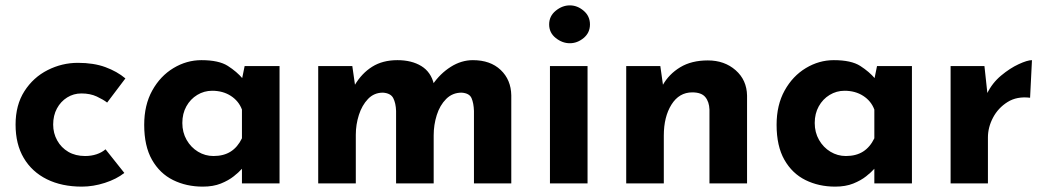

<svg xmlns="http://www.w3.org/2000/svg" viewBox="-20 -683 3898 715"><path d="M443 -39Q414 -16 370.5 -2Q327 12 285 12Q210 12 154.5 -15.5Q99 -43 68.5 -94.5Q38 -146 38 -219Q38 -292 71 -343.5Q104 -395 157.5 -422Q211 -449 270 -449Q329 -449 372.5 -433Q416 -417 447 -391L379 -301Q365 -312 340.5 -323.5Q316 -335 283 -335Q254 -335 230 -320Q206 -305 192 -279Q178 -253 178 -219Q178 -187 193 -160Q208 -133 234.5 -117.5Q261 -102 297 -102Q320 -102 339.5 -108.5Q359 -115 373 -127Z M735 12Q674 12 624.5 -12.5Q575 -37 546 -88Q517 -139 517 -218Q517 -292 547 -346Q577 -400 626 -429.5Q675 -459 730 -459Q795 -459 828.5 -437.5Q862 -416 884 -390L878 -373L891 -437H1021V0H881V-95L892 -65Q890 -65 880 -53.5Q870 -42 850.5 -26.5Q831 -11 802.5 0.5Q774 12 735 12ZM775 -102Q813 -102 839 -118.5Q865 -135 881 -168V-275Q869 -307 839.5 -326Q810 -345 770 -345Q740 -345 714.5 -329.5Q689 -314 674 -287Q659 -260 659 -225Q659 -190 675 -162Q691 -134 717.5 -118Q744 -102 775 -102Z M1292 -437 1303 -360 1301 -366Q1327 -410 1366 -434.5Q1405 -459 1460 -459Q1513 -459 1549 -437Q1585 -415 1596 -369L1591 -368Q1619 -409 1658.5 -434Q1698 -459 1741 -459Q1806 -459 1844.5 -422.5Q1883 -386 1884 -328V0H1745V-270Q1744 -299 1736 -317.5Q1728 -336 1699 -338Q1665 -338 1641.5 -314.5Q1618 -291 1606.5 -254.5Q1595 -218 1595 -179V0H1455V-270Q1454 -299 1444.5 -317.5Q1435 -336 1406 -338Q1373 -338 1350.5 -314.5Q1328 -291 1316.5 -255Q1305 -219 1305 -181V0H1165V-437Z M2028 -437H2168V0H2028ZM2025 -592Q2025 -623 2049.5 -643Q2074 -663 2102 -663Q2130 -663 2153.5 -643Q2177 -623 2177 -592Q2177 -561 2153.5 -541.5Q2130 -522 2102 -522Q2074 -522 2049.5 -541.5Q2025 -561 2025 -592Z M2439 -437 2450 -359 2448 -366Q2471 -407 2513 -432.5Q2555 -458 2616 -458Q2678 -458 2719.5 -421.5Q2761 -385 2762 -327V0H2622V-275Q2621 -304 2606.5 -321.5Q2592 -339 2558 -339Q2509 -339 2480.5 -293.5Q2452 -248 2452 -178V0H2312V-437Z M3090 12Q3029 12 2979.5 -12.5Q2930 -37 2901 -88Q2872 -139 2872 -218Q2872 -292 2902 -346Q2932 -400 2981 -429.5Q3030 -459 3085 -459Q3150 -459 3183.5 -437.5Q3217 -416 3239 -390L3233 -373L3246 -437H3376V0H3236V-95L3247 -65Q3245 -65 3235 -53.5Q3225 -42 3205.5 -26.5Q3186 -11 3157.5 0.5Q3129 12 3090 12ZM3130 -102Q3168 -102 3194 -118.5Q3220 -135 3236 -168V-275Q3224 -307 3194.5 -326Q3165 -345 3125 -345Q3095 -345 3069.5 -329.5Q3044 -314 3029 -287Q3014 -260 3014 -225Q3014 -190 3030 -162Q3046 -134 3072.5 -118Q3099 -102 3130 -102Z M3646 -437 3659 -317 3656 -335Q3675 -374 3708 -401.5Q3741 -429 3773.5 -444Q3806 -459 3823 -459L3816 -319Q3767 -325 3732 -303Q3697 -281 3678 -245Q3659 -209 3659 -171V0H3520V-437Z"/></svg>

Font: Reem Kufi Fun
Style: Regular
Weight: 400
Designer: Khaled Hosny
Version: Version 1.005